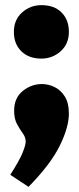

<svg xmlns="http://www.w3.org/2000/svg" viewBox="-20 -520 308 747"><path d="M20 160Q56 104 68 74Q80 44 80 31Q80 14 68.5 -1.5Q57 -17 46 -37.5Q35 -58 35 -89Q35 -139 68.5 -166Q102 -193 143 -193Q169 -193 193 -181Q217 -169 232.5 -144Q248 -119 248 -78Q248 -26 213 46Q178 118 91 207ZM34 -396Q34 -443 66 -471.5Q98 -500 141 -500Q191 -500 219.5 -471.5Q248 -443 248 -396Q248 -349 216 -320.5Q184 -292 141 -292Q92 -292 63 -320.5Q34 -349 34 -396Z"/></svg>

Font: Bitter Black
Style: Regular
Weight: 900
Designer: Sol Matas, and Bitter project Authors
Foundry: Sol Matas
Version: Version 2.001